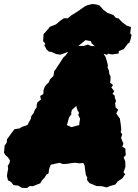

<svg xmlns="http://www.w3.org/2000/svg" viewBox="-52 -917 694 966"><path d="M84 29 58 28 40 17 16 14 4 -1 -12 -10 -17 -31 -15 -47 -11 -68 -13 -82 -4 -98 -2 -111 -12 -125 -25 -137 -32 -149 -30 -169 -29 -184 -18 -200 -17 -216 -8 -228 7 -249 21 -267 47 -271 57 -278 86 -288 104 -321 105 -332 117 -348 124 -366 132 -376 133 -391 137 -403 154 -416 150 -434 166 -444 167 -463 173 -480 182 -492 194 -503 199 -517 217 -535 221 -560 228 -568 240 -587 249 -600 266 -627 277 -637 288 -651 293 -666 313 -671 318 -678 338 -686H370L390 -693L407 -685L421 -686L436 -679L442 -676L463 -659L471 -643L479 -631L488 -601L491 -586L489 -578L496 -562L498 -545L504 -533V-516L502 -501L517 -489L508 -477L523 -458L514 -445L525 -436L526 -425L532 -408L527 -398L530 -376L543 -365L533 -347L539 -337L551 -321L555 -294L557 -279L558 -265L555 -253L563 -241L557 -223L562 -211L569 -194L563 -180L579 -169V-156L581 -137L570 -125L578 -106L579 -78L575 -65L569 -50L578 -41L564 -20L540 -4L529 11L501 19L485 26L461 20L434 19L398 4L386 -11L387 -24L380 -37L376 -64L374 -84L367 -97L356 -96L346 -95L336 -97L326 -98L315 -97L305 -96L294 -94L286 -93L274 -92H263L255 -95L249 -98L234 -95L220 -92L203 -88L195 -66L192 -44L181 -38L173 -24L158 -8L151 5L113 20L97 19ZM308 -277 314 -279 322 -281 328 -283 340 -286 346 -287 347 -291V-296L349 -308L350 -313L351 -320L349 -324L347 -327L346 -331L343 -335L342 -339L343 -343L345 -348V-352L342 -356L340 -358L338 -361L337 -367L335 -370L334 -375L333 -379L332 -384L329 -381L325 -378L321 -374L316 -370L310 -364L308 -360V-356L306 -350L307 -342L304 -338L300 -332L295 -326L293 -317L290 -308L289 -303L287 -295L284 -288L288 -286L302 -280ZM183 -667 171 -689 176 -697 165 -710 167 -745 192 -773 198 -782 229 -794 253 -814 269 -825H289L307 -840L335 -857L375 -885L388 -891L414 -897L435 -894L449 -889L469 -867L489 -852L519 -841L531 -827L545 -824L563 -805L586 -788L607 -781L603 -749L610 -741L605 -719L600 -704L590 -696L571 -670L546 -660L545 -648L512 -643L491 -647L486 -641L467 -647L433 -678L409 -699L405 -710L378 -715L335 -680L322 -676L312 -664L269 -648L252 -642L231 -645L206 -656L195 -657Z"/></svg>

Font: Winky Rough Black
Style: Italic
Weight: 900
Italic angle: -8.97852°
Designer: Simon Atzbach
Foundry: typofactur
Version: Version 1.206; ttfautohint (v1.8.4.7-5d5b)